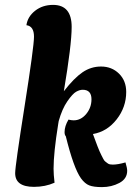

<svg xmlns="http://www.w3.org/2000/svg" viewBox="-20 -755 565 785"><path d="M318 -388Q306 -388 291.5 -380Q277 -372 255.5 -341Q234 -310 220 -260L218 -248Q199 -130 199 -65Q199 -42 203 -8Q165 9 119 9Q42 9 42 -47Q42 -76 80.5 -320.5Q119 -565 119 -605Q119 -648 88 -652Q93 -687 123.5 -711Q154 -735 197 -735Q273 -735 273 -645Q273 -572 241 -382Q283 -436 317.5 -459.5Q352 -483 393 -483Q437 -483 466.5 -454Q496 -425 496 -379Q496 -317 457 -267Q418 -217 360 -207Q364 -196 370 -180Q376 -164 379 -156Q382 -148 387 -136.5Q392 -125 395 -119.5Q398 -114 402 -106Q406 -98 410 -95Q414 -92 419 -88Q424 -84 429.5 -83Q435 -82 441 -82Q462 -82 493 -91Q500 -68 500 -57Q500 -24 468 -7Q436 10 397 10Q363 10 345 3Q327 -4 311 -26Q281 -68 249 -198Q244 -203 244 -215Q244 -239 260 -266Q272 -263 281 -263Q311 -263 332.5 -289Q354 -315 354 -349Q354 -388 318 -388Z"/></svg>

Font: Overlock Black
Style: Italic
Weight: 900
Designer: Dario Muhafara
Foundry: Dario Manuel Muhafara
Version: Version 1.002